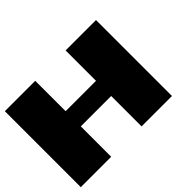

<svg xmlns="http://www.w3.org/2000/svg" viewBox="-121 -871 1117 1117"><g transform="rotate(-45 437.5 -312.5)"><path d="M500 0H750V-625H500V-375H250V-625H0V0H250V-250H500Z"/></g></svg>

Font: Faithful 32x
Style: Bold
Weight: 400
Foundry: Faithful Resource Pack
Version: Version 1.0; January 27, 2023